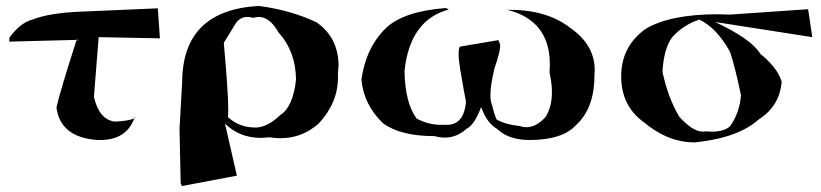

<svg xmlns="http://www.w3.org/2000/svg" viewBox="-20 -533 2763 646"><path d="M317 -62H306Q182 -72 170 -172Q183 -229 239 -403L237 -399Q237 -397 239 -397L246 -399L11 -393L12 -407Q49 -457 89 -467Q146 -490 257 -494L511 -505L518 -404L312 -408L296 -207Q314 -130 366 -124Q410 -125 436 -136L433 -138Q407 -62 317 -62Z M592 93 588 85 584 -100 593 -259Q595 -499 851 -513Q958 -499 1045 -458Q1119 -406 1119 -312L1117 -285V-271Q1117 -187 1052 -117Q996 -68 924 -68Q906 -68 886 -71L859 -69Q786 -69 737 -117L777 58ZM844 -104Q883 -107 923 -146Q966 -173 976 -265Q975 -360 917 -424Q888 -476 850 -476Q841 -476 832 -473Q821 -476 812 -476Q787 -476 772 -452.5Q757 -429 733 -389Q748 -221 748 -164Q748 -146 747 -139Q785 -104 838 -104Z M1762 -62Q1691 -62 1653 -99Q1617 -120 1599 -173Q1576 -112 1550 -100Q1517 -70 1477 -70Q1460 -70 1442 -75Q1328 -75 1269 -118Q1204 -180 1196 -265Q1211 -373 1279 -439Q1338 -495 1480 -506L1490 -501Q1359 -466 1341 -294Q1343 -186 1382 -134Q1421 -113 1464 -113H1484Q1541 -113 1548 -191Q1544 -207 1529 -296Q1523 -331 1523 -352Q1523 -368 1527 -376L1657 -398Q1663 -384 1663 -379Q1663 -359 1644 -304Q1630 -246 1630 -213Q1630 -195 1634 -184Q1644 -145 1651 -131Q1680 -114 1728 -109Q1740 -105 1751 -105Q1785 -105 1816 -140Q1837 -174 1837 -223Q1837 -253 1829 -289L1830 -316Q1830 -466 1683 -501L1686 -500H1694Q1821 -500 1899 -439Q1981 -382 1981 -297L1980 -278Q1980 -168 1917 -111Q1871 -62 1762 -62Z M2319 -54H2316Q2227 -54 2146 -122Q2070 -177 2070 -276Q2070 -376 2151 -435Q2233 -485 2395 -485L2437 -484L2699 -502L2713 -408L2386 -459Q2508 -402 2538 -352Q2597 -304 2610 -258Q2603 -176 2534 -132Q2464 -69 2319 -54ZM2373 -90Q2418 -90 2437 -109Q2469 -155 2473 -213Q2453 -309 2436 -359Q2391 -440 2333 -467Q2278 -449 2241 -407Q2213 -368 2209 -291Q2228 -203 2265 -141Q2310 -90 2346 -90L2355 -91Z"/></svg>

Font: Xiangcui Kesong Xiangcui Kesong
Style: Regular
Weight: 400
Version: Version 1.501;March 28, 2024;FontCreator 14.0.0.2814 64-bit